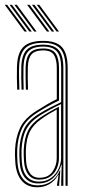

<svg xmlns="http://www.w3.org/2000/svg" viewBox="-23 -777 358 803"><path d="M251 0V-492.5Q251 -549 229.2 -573.5Q207.5 -598 157.5 -598Q105.2 -598 82 -574.8Q58.8 -551.5 57 -498.5Q56.2 -476.8 56.8 -451.5Q57.2 -426.2 58 -402H49Q48 -427 47.6 -452Q47.2 -477 48 -498.8Q49.8 -556.2 75.2 -581.1Q100.8 -606 157.5 -606Q212.5 -606 236.2 -579.6Q260 -553.2 260 -492.5V0ZM233 0V-22.2L235 -87.8H233Q224.5 -56 199.8 -32.9Q175 -9.8 136.8 -9.8Q102 -9.8 81.9 -33.2Q61.8 -56.8 59.2 -100.2Q58.2 -116.8 57.9 -127.6Q57.5 -138.5 58.2 -150.8Q60.2 -198 76.1 -234.1Q92 -270.2 137 -299Q160 -313.5 186.9 -327.4Q213.8 -341.2 232.8 -350V-492.5Q232.8 -540.5 215.4 -561.4Q198 -582.2 157.5 -582.2Q115 -582.2 95.9 -562.6Q76.8 -543 75.2 -497.8Q74.5 -476 74.9 -450.8Q75.2 -425.5 76 -402H67.2Q66.2 -426.2 65.9 -451.8Q65.5 -477.2 66.2 -498Q67.8 -547.2 89 -568.8Q110.2 -590.2 157.5 -590.2Q202.8 -590.2 222.4 -567.5Q242 -544.8 242 -492.5V0ZM133 6.2Q90.8 6.2 67.4 -21.8Q44 -49.8 41 -99.2Q39.8 -115.5 39.6 -128.6Q39.5 -141.8 40 -151.8Q42.5 -202.5 60.8 -241.9Q79 -281.2 129.2 -313.2Q152.5 -328 172.9 -340Q193.2 -352 214.5 -362.2V-492.5Q214.5 -527.8 202.8 -547Q191 -566.2 157.5 -566.2Q123.2 -566.2 108.9 -549.6Q94.5 -533 93.5 -497Q92.8 -478 93 -455.1Q93.2 -432.2 94.2 -402H85.2Q84.2 -432.5 84 -455.4Q83.8 -478.2 84.2 -497.5Q85.8 -538 102.5 -556.1Q119.2 -574.2 157.5 -574.2Q195.5 -574.2 209.6 -553.5Q223.8 -532.8 223.8 -492.5V-356.5Q199.2 -345 176.1 -332Q153 -319 132.5 -305.8Q85.5 -275.8 68.4 -238.1Q51.2 -200.5 49 -151.2Q48.5 -137.8 48.8 -127.1Q49 -116.5 50 -99.8Q53 -52.5 74.9 -27.1Q96.8 -1.8 135 -1.8Q167.8 -1.8 191.8 -18.9Q215.8 -36 227.2 -64.2H229.2L224.8 -9.2V0H215.5V-4.5L221.8 -45H220Q207.2 -21.2 184.5 -7.5Q161.8 6.2 133 6.2ZM139.2 -17.5Q170.2 -17.5 191 -33.1Q211.8 -48.8 222.1 -71.6Q232.5 -94.5 232.5 -115.5V-341.8Q212 -332.2 187.1 -318.9Q162.2 -305.5 141 -292Q102.2 -266.8 85.6 -233.5Q69 -200.2 67 -149Q66.5 -136 67 -125.9Q67.5 -115.8 68.2 -101Q70.8 -59.5 89.5 -38.5Q108.2 -17.5 139.2 -17.5ZM140.5 -25.8Q112.2 -25.8 96.1 -45.9Q80 -66 77.5 -101.5Q75.5 -129 76.2 -148.8Q78.2 -198.5 93.9 -229.9Q109.5 -261.2 144.8 -285Q161.2 -296.2 182.4 -308.5Q203.5 -320.8 223.5 -330.5V-114.8Q223.5 -94.2 215 -73.6Q206.5 -53 188.2 -39.4Q170 -25.8 140.5 -25.8ZM141.5 -33.5Q180 -33.5 197.1 -59.6Q214.2 -85.8 214.2 -114.5V-319Q198.5 -310.5 181.9 -300.4Q165.2 -290.2 148.2 -278Q115.8 -254.8 101.4 -225.8Q87 -196.8 85.2 -148.5Q85 -137.8 85.2 -127.2Q85.5 -116.8 86.2 -102.5Q88.2 -71.2 102.4 -52.4Q116.5 -33.5 141.5 -33.5ZM120 -645 37.2 -756.8H47.5L130 -645ZM79.5 -645 -3.2 -756.8H7L89.8 -645ZM99.8 -645 17 -756.8H27.2L110 -645ZM213.8 -645 131 -756.8H141.2L223.8 -645ZM173.2 -645 90.5 -756.8H100.8L183.5 -645ZM193.5 -645 110.8 -756.8H121L203.8 -645Z"/></svg>

Font: Big Shoulders Inline Display Light
Style: Regular
Weight: 300
Designer: Patric King
Foundry: XO Type Co
Version: Version 1.000